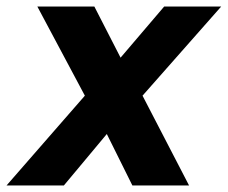

<svg xmlns="http://www.w3.org/2000/svg" viewBox="-51 -566 695 586"><path d="M624 -546 384 -274 526 0H353L275 -157L144 0H-31L208 -274L63 -546H237L317 -390L450 -546Z"/></svg>

Font: Plus Jakarta Display
Style: Bold Italic
Weight: 700
Italic angle: -12°
Designer: Gumpita Rahayu
Foundry: Tokotype Studio
Version: Version 1.000;hotconv 1.0.109;makeotfexe 2.5.65596